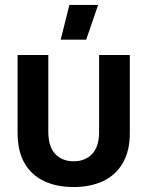

<svg xmlns="http://www.w3.org/2000/svg" viewBox="-20 -743 595 775"><path d="M277 12Q209 12 158 -12Q107 -36 79 -84.5Q51 -133 51 -206V-521H175V-211Q175 -151 203 -121.5Q231 -92 277 -92Q324 -92 352 -121.5Q380 -151 380 -211V-521H504V-206Q504 -133 475.5 -84.5Q447 -36 396 -12Q345 12 277 12ZM225 -583 260 -723H376L328 -583Z"/></svg>

Font: TikTok Sans 24pt SemiBold
Style: Regular
Weight: 600
Version: Version 4.000